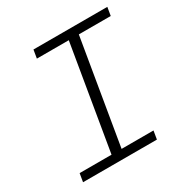

<svg xmlns="http://www.w3.org/2000/svg" viewBox="-162 -829 923 959"><g transform="rotate(-30 300.0 -349.0)"><path d="M44 0 52 -48H236L337 -650H153L161 -698H587L579 -650H395L294 -48H478L470 0Z"/></g></svg>

Font: IBM Plex Mono Light
Style: Italic
Weight: 300
Italic angle: -9°
Monospace: yes
Designer: Mike Abbink, Paul van der Laan, Pieter van Rosmalen
Foundry: Bold Monday
Version: Version 2.3